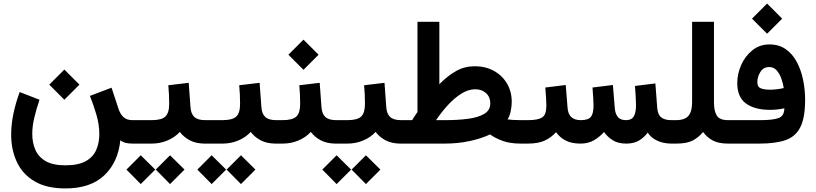

<svg xmlns="http://www.w3.org/2000/svg" viewBox="-20 -804 4569 1075"><path d="M340.3 -414.6 424.8 -330.1 340.3 -245.6 255.9 -330.1ZM346.2 121.6Q418.5 121.6 460 98.4Q501.5 75.2 518.8 35.4Q536.1 -4.4 536.1 -53.2Q536.1 -106.9 519.5 -162.8Q502.9 -218.8 483.4 -267.1L604.5 -313L643.6 -194.8Q651.9 -168 669.9 -149.7Q688 -131.3 721.7 -131.3H741.2V0H723.6Q700.2 0 684.1 -3.9Q668 -7.8 653.8 -18.6Q641.1 104.5 564 177.7Q486.8 251 346.2 251Q240.7 251 173.6 211.2Q106.4 171.4 74.5 103Q42.5 34.7 42.5 -50.3Q42.5 -106.9 55.2 -167.7Q67.9 -228.5 90.3 -288.6L201.2 -245.6Q184.1 -195.3 172.4 -146.5Q160.6 -97.7 160.6 -54.2Q160.6 -6.3 177.5 33.7Q194.3 73.7 234.9 97.7Q275.4 121.6 346.2 121.6Z M721.7 -131.3H829.1Q884.3 -131.3 905.8 -151.4Q927.2 -171.4 927.2 -222.2Q927.2 -249.5 926 -275.4Q924.8 -301.3 922.4 -326.7L1036.6 -340.3L1046.4 -205.6Q1048.8 -167 1068.1 -149.2Q1087.4 -131.3 1128.4 -131.3H1138.7V0H1127.4Q1077.6 0 1043.2 -18.1Q1008.8 -36.1 986.8 -65.4Q958 -34.2 916.7 -17.1Q875.5 0 829.1 0H721.7ZM932.1 65.4 1013.2 145.5 932.1 226.6 852.1 145.5ZM768.1 65.4 849.1 145.5 768.1 226.6 688 145.5Z M1118.7 -131.3H1226.1Q1281.2 -131.3 1302.7 -151.4Q1324.2 -171.4 1324.2 -222.2Q1324.2 -249.5 1323 -275.4Q1321.8 -301.3 1319.3 -326.7L1433.6 -340.3L1443.4 -205.6Q1445.8 -167 1465.1 -149.2Q1484.4 -131.3 1525.4 -131.3H1535.6V0H1524.4Q1474.6 0 1440.2 -18.1Q1405.8 -36.1 1383.8 -65.4Q1355 -34.2 1313.7 -17.1Q1272.5 0 1226.1 0H1118.7ZM1329.1 65.4 1410.2 145.5 1329.1 226.6 1249 145.5ZM1165 65.4 1246.1 145.5 1165 226.6 1085 145.5Z M1655.8 -326.7 1770 -340.3 1779.8 -205.6Q1782.2 -167 1801.5 -149.2Q1820.8 -131.3 1861.8 -131.3H1872.1V0H1860.8Q1811 0 1776.6 -18.1Q1742.2 -36.1 1720.2 -65.4Q1691.4 -34.2 1650.1 -17.1Q1608.9 0 1562.5 0H1515.6V-131.3H1562.5Q1617.7 -131.3 1639.2 -151.4Q1660.6 -171.4 1660.6 -222.2Q1660.6 -249.5 1659.4 -275.4Q1658.2 -301.3 1655.8 -326.7ZM1679.2 -582 1763.7 -497.6 1679.2 -413.1 1594.7 -497.6Z M1851.6 -131.3H1925.3Q1980.5 -131.3 2002 -151.4Q2023.4 -171.4 2023.4 -222.2Q2023.4 -249.5 2022.2 -275.4Q2021 -301.3 2018.6 -326.7L2132.8 -340.3L2142.6 -205.6Q2145 -167 2164.3 -149.2Q2183.6 -131.3 2224.6 -131.3H2234.9V0H2223.6Q2173.8 0 2139.4 -18.1Q2105 -36.1 2083 -65.4Q2054.2 -34.2 2012.9 -17.1Q1971.7 0 1925.3 0H1851.6ZM2028.8 65.4 2109.9 145.5 2028.8 226.6 1948.7 145.5ZM1864.7 65.4 1945.8 145.5 1864.7 226.6 1784.7 145.5Z M2638.2 -433.1Q2698.7 -433.1 2745.4 -407.2Q2792 -381.3 2818.6 -336.4Q2845.2 -291.5 2845.2 -233.9Q2845.2 -210 2839.6 -182.1Q2834 -154.3 2821.8 -135.7Q2833.5 -133.8 2850.8 -132.6Q2868.2 -131.3 2895 -131.3H2909.7V0H2895.5Q2836.4 0 2795.2 -14.9Q2753.9 -29.8 2723.6 -51.3Q2674.8 -28.3 2609.6 -14.2Q2544.4 0 2468.3 0H2215.3V-131.3H2287.6Q2294.4 -143.1 2302 -154.3Q2309.6 -165.5 2317.4 -176.8V-682.1H2439.9V-332.5Q2486.3 -379.9 2533.9 -406.5Q2581.5 -433.1 2638.2 -433.1ZM2641.1 -304.2Q2603 -304.2 2564.5 -280.5Q2525.9 -256.8 2489.5 -217.5Q2453.1 -178.2 2421.4 -131.3H2472.7Q2543.9 -131.3 2601.1 -138.9Q2658.2 -146.5 2691.7 -166.7Q2725.1 -187 2725.1 -225.1Q2725.1 -260.7 2701.4 -282.5Q2677.7 -304.2 2641.1 -304.2Z M3485.8 0Q3441.4 0 3411.6 -18.3Q3381.8 -36.6 3361.8 -64.9Q3336.4 -36.1 3304.4 -18.1Q3272.5 0 3230.5 0Q3179.7 0 3146.7 -17.3Q3113.8 -34.7 3093.3 -64Q3066.9 -34.2 3030.3 -17.1Q2993.7 0 2935.1 0H2890.1V-131.3H2936Q2991.2 -131.3 3015.1 -146.2Q3039.1 -161.1 3039.1 -213.9Q3039.1 -225.1 3037.4 -255.6Q3035.6 -286.1 3033.2 -314L3147.5 -328.1L3157.7 -201.7Q3162.1 -131.3 3231.4 -131.3Q3274.4 -131.3 3288.8 -150.4Q3303.2 -169.4 3303.2 -213.9Q3303.2 -224.6 3301.5 -255.4Q3299.8 -286.1 3297.4 -314L3411.6 -328.1L3421.9 -201.7Q3423.8 -169.9 3438 -150.6Q3452.1 -131.3 3485.4 -131.3Q3516.1 -131.3 3528.6 -152.6Q3541 -173.8 3541 -213.9Q3541 -231.4 3539.3 -262Q3537.6 -292.5 3535.2 -322.8L3649.4 -336.9L3659.7 -201.7Q3662.1 -163.6 3681.4 -147.5Q3700.7 -131.3 3739.3 -131.3H3753.9V0H3740.2Q3694.3 0 3659.7 -16.4Q3625 -32.7 3606.4 -61.5Q3586.9 -34.7 3558.1 -17.3Q3529.3 0 3485.8 0Z M3855 -230V-682.1H3977.5V-229.5Q3977.5 -182.1 3993.4 -156.7Q4009.3 -131.3 4056.2 -131.3H4071.8V0H4057.1Q4004.9 0 3972.4 -16.6Q3939.9 -33.2 3916.5 -64.9Q3891.1 -34.2 3858.2 -17.1Q3825.2 0 3766.6 0H3734.4V-131.3H3763.7Q3814.9 -131.3 3835 -156Q3855 -180.7 3855 -230Z M4274.9 -784.2 4359.4 -699.7 4274.9 -615.2 4190.4 -699.7ZM4237.8 -131.3Q4303.7 -131.3 4337.4 -142.3Q4371.1 -153.3 4371.6 -197.8Q4334.5 -189 4291 -189Q4205.6 -189 4156.7 -224.6Q4107.9 -260.3 4107.9 -338.9Q4107.9 -390.6 4129.9 -440.2Q4151.9 -489.7 4192.4 -522.5Q4232.9 -555.2 4288.1 -555.2Q4341.3 -555.2 4379.2 -528.8Q4417 -502.4 4440.9 -457.8Q4464.8 -413.1 4476.3 -357.9Q4487.8 -302.7 4487.8 -245.1Q4487.8 -144.5 4460.9 -91.6Q4434.1 -38.6 4377.7 -19.3Q4321.3 0 4231.9 0H4052.2V-131.3ZM4290.5 -301.8Q4328.1 -301.8 4368.2 -311Q4364.3 -336.4 4354.7 -363.8Q4345.2 -391.1 4328.6 -409.9Q4312 -428.7 4287.1 -428.7Q4253.9 -428.7 4237.1 -400.9Q4220.2 -373 4220.2 -344.2Q4220.2 -316.9 4240.2 -309.3Q4260.3 -301.8 4290.5 -301.8Z"/></svg>

Font: Vazirmatn UI FD
Style: Bold
Weight: 700
Designer: Saber Rastikerdar
Foundry: Saber Rastikerdar
Version: Version 33.003